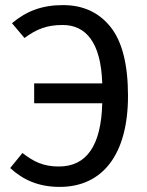

<svg xmlns="http://www.w3.org/2000/svg" viewBox="-20 -721 577 753"><path d="M227 -701C144 -701 83 -677 27 -630L76 -572C125 -608 165 -623 226 -623C315 -623 376 -557 381 -394H114V-316H381C377 -151 320 -68 211 -68C151 -68 113 -86 68 -121L20 -62C69 -17 129 12 214 12C383 12 482 -116 482 -345C482 -468 459 -559 413 -616C367 -673 305 -701 227 -701Z"/></svg>

Font: Fira Sans
Style: Regular
Weight: 400
Designer: Carrois Corporate & Edenspiekermann AG
Foundry: Carrois Corporate GbR & Edenspiekermann AG
Version: Version 4.203